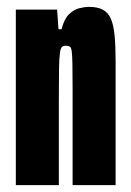

<svg xmlns="http://www.w3.org/2000/svg" viewBox="-20 -538 380 558"><path d="M26 0V-510H146L150 -453H159Q166 -482 180 -496Q194 -510 210 -514Q226 -518 239 -518Q263 -518 278.5 -510Q294 -502 302 -484Q310 -466 313 -435.5Q316 -405 316 -360V0H191V-277Q191 -324 190.5 -350.5Q190 -377 188.5 -388.5Q187 -400 183 -402.5Q179 -405 171 -405Q164 -405 160 -401.5Q156 -398 154 -383Q152 -368 151.5 -335Q151 -302 151 -244V0Z"/></svg>

Font: Saira UltraCondensed Black
Style: Regular
Weight: 900
Width: 1
Designer: Hector Gatti with collaboration of the Omnibus-Type team
Foundry: Omnibus-Type
Version: Version 1.101